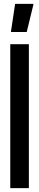

<svg xmlns="http://www.w3.org/2000/svg" viewBox="-20 -971 202 991"><path d="M33 0V-743H129V0ZM37 -806V-811L58 -951H152V-946L118 -806Z"/></svg>

Font: Saira UltraCondensed
Style: Bold
Weight: 700
Width: 1
Designer: Hector Gatti with collaboration of the Omnibus-Type team
Foundry: Omnibus-Type
Version: Version 1.101